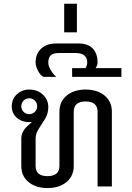

<svg xmlns="http://www.w3.org/2000/svg" viewBox="-20 -978 690 1007"><path d="M162.9 -450.4Q150.8 -462.5 133.3 -462.5Q115.8 -462.5 103.8 -450.4Q91.7 -438.3 91.7 -420.8Q91.7 -403.3 103.8 -391.2Q115.8 -379.2 133.3 -379.2Q150.8 -379.2 162.9 -391.2Q175 -403.3 175 -420.8Q175 -438.3 162.9 -450.4ZM166.7 -250V-108.3Q166.7 -54.2 229.2 -54.2Q291.7 -54.2 291.7 -108.3V-391.7Q291.7 -445.8 330 -477.1Q368.3 -508.3 429.2 -508.3Q490 -508.3 528.3 -477.1Q566.7 -445.8 566.7 -391.7V0H491.7V-391.7Q491.7 -445.8 429.2 -445.8Q366.7 -445.8 366.7 -391.7V-108.3Q366.7 -54.2 328.3 -22.9Q290 8.3 229.2 8.3Q168.3 8.3 130 -22.9Q91.7 -54.2 91.7 -108.3V-250Q91.7 -259.2 93.3 -267.5Q95 -275.8 98.8 -283.3Q102.5 -290.8 105.4 -295.8Q108.3 -300.8 115.4 -308.3Q122.5 -315.8 125.4 -318.3Q128.3 -320.8 137.1 -328.8Q145.8 -336.7 147.5 -338.3Q142.5 -337.5 133.3 -337.5Q95 -337.5 68.3 -360.4Q41.7 -383.3 41.7 -420.8Q41.7 -458.3 68.3 -483.3Q95 -508.3 133.3 -508.3Q176.7 -508.3 205 -481.7Q233.3 -455 233.3 -416.7Q233.3 -382.5 216.7 -355Q200 -327.5 183.3 -302.5Q166.7 -277.5 166.7 -250Z M275 -750H333.3H391.7Q440.8 -750 466.2 -723.8Q491.7 -697.5 491.7 -650Q491.7 -636.7 481.7 -620.8H616.7V-575H358.3V-620.8H428.3Q437.5 -635 437.5 -650Q437.5 -700 375 -700H333.3H291.7Q257.5 -700 245.4 -687.1Q233.3 -674.2 233.3 -650Q233.3 -631.7 246.7 -609.6Q260 -587.5 275 -575H208.3Q192.5 -581.7 179.6 -606.2Q166.7 -630.8 166.7 -650Q166.7 -695.8 195.8 -722.9Q225 -750 275 -750Z M316.7 -958.3H383.3V-808.3H316.7Z"/></svg>

Font: BoonBaan
Style: Regular
Weight: 400
Designer: Sungsit Sawaiwan
Foundry: FontUni
Version: Version 2.0